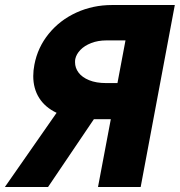

<svg xmlns="http://www.w3.org/2000/svg" viewBox="-68 -745 717 765"><path d="M322.5 0 373.5 -270H306L123.5 0H-48.5L157.5 -295.5Q112 -317 88.2 -354.5Q64.5 -392 64.5 -442Q64.5 -464 69 -487Q82 -556 126 -610.2Q170 -664.5 236 -694.8Q302 -725 378.5 -725H628.5L492.5 0ZM400 -414 432 -584H356Q322.5 -584 295.5 -573.5Q268.5 -563 252.2 -546Q236 -529 232 -510Q231 -505.5 231 -497Q231 -474.5 245 -455.8Q259 -437 287 -425.5Q315 -414 355 -414Z"/></svg>

Font: JuliaMono Black
Style: Italic
Weight: 900
Italic angle: -9°
Monospace: yes
Designer: cormullion
Foundry: corm
Version: Version 0.057; ttfautohint (v1.8.4)